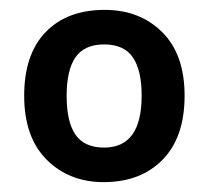

<svg xmlns="http://www.w3.org/2000/svg" viewBox="-20 -742 422 389"><path d="M354 -548Q354 -464 309.5 -418.5Q265 -373 190 -373Q120 -373 74.5 -418.5Q29 -464 29 -548Q29 -632 72.5 -677Q116 -722 192 -722Q263 -722 308.5 -677Q354 -632 354 -548ZM115 -548Q115 -495 133 -469Q151 -443 191 -443Q267 -443 267 -548Q267 -600 249 -626Q231 -652 191 -652Q151 -652 133 -626Q115 -600 115 -548Z"/></svg>

Font: Noto Sans Lao Looped SemiBold
Style: Regular
Weight: 600
Designer: Mark Frömberg, Ben Mitchell
Foundry: The Fontpad Ltd
Version: Version 1.002; ttfautohint (v1.8.4.7-5d5b)